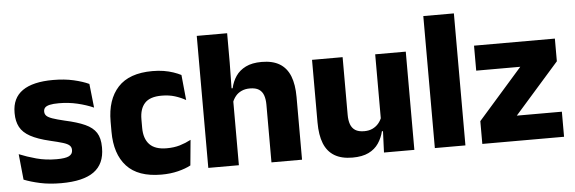

<svg xmlns="http://www.w3.org/2000/svg" viewBox="-46 -801 2868 957"><g transform="rotate(-5 1388.0 -323.0)"><path d="M226 12Q167.5 12 120.5 1.8Q73.5 -8.5 40 -22L27 -150.5Q65.5 -134.5 112.2 -121.8Q159 -109 213.5 -109Q257 -109 275.2 -118.2Q293.5 -127.5 293.5 -147V-149Q293.5 -162.5 284.2 -171.2Q275 -180 252.2 -187Q229.5 -194 188.5 -203.5Q127 -218 91 -237.8Q55 -257.5 39.8 -286.2Q24.5 -315 24.5 -354.5V-358.5Q24.5 -431.5 76.5 -467.8Q128.5 -504 229.5 -504Q286.5 -504 332 -493.5Q377.5 -483 408.5 -468.5L421.5 -349Q385.5 -365 341.2 -375.5Q297 -386 248.5 -386Q219 -386 202.2 -382Q185.5 -378 178.8 -370.5Q172 -363 172 -352V-350.5Q172 -338.5 180 -330Q188 -321.5 209.2 -314Q230.5 -306.5 270.5 -297Q332.5 -283.5 370.5 -266.2Q408.5 -249 426 -221.8Q443.5 -194.5 443.5 -149.5V-145Q443.5 -65.5 390 -26.8Q336.5 12 226 12Z M727.5 13Q610.5 13 554 -48.5Q497.5 -110 497.5 -221.5V-272.5Q497.5 -382 554 -443.5Q610.5 -505 727 -505Q757 -505 783 -500.8Q809 -496.5 831 -489Q853 -481.5 869.5 -473L882 -346.5Q857.5 -360.5 828 -369.8Q798.5 -379 761.5 -379Q703.5 -379 677.5 -351Q651.5 -323 651.5 -270V-227.5Q651.5 -173.5 679 -144.5Q706.5 -115.5 765 -115.5Q801.5 -115.5 830.8 -124.2Q860 -133 886.5 -147L874.5 -20Q848.5 -6 810.5 3.5Q772.5 13 727.5 13Z M1431.5 0H1278.5V-289Q1278.5 -316 1271.5 -335.8Q1264.5 -355.5 1248.2 -366Q1232 -376.5 1203 -376.5Q1179.5 -376.5 1161.5 -368.2Q1143.5 -360 1131.8 -345.8Q1120 -331.5 1113.5 -313.5L1082.5 -385H1118Q1125.5 -418.5 1143.5 -445Q1161.5 -471.5 1193.2 -487.2Q1225 -503 1273 -503Q1328 -503 1363 -481.8Q1398 -460.5 1414.8 -418.5Q1431.5 -376.5 1431.5 -313.5ZM1115.5 0H962.5V-660.5H1114.5V-513.5L1112 -351.5L1115.5 -339.5Z M1524.5 -491.5H1677.5V-202.5Q1677.5 -175.5 1684.5 -155.8Q1691.5 -136 1708 -125.2Q1724.5 -114.5 1753 -114.5Q1777 -114.5 1794.8 -123Q1812.5 -131.5 1824.8 -146Q1837 -160.5 1843 -178L1866.5 -106.5H1840.5Q1832.5 -73.5 1814.2 -46.5Q1796 -19.5 1764.2 -4Q1732.5 11.5 1683 11.5Q1628.5 11.5 1593.2 -9.8Q1558 -31 1541.2 -73Q1524.5 -115 1524.5 -178ZM1840.5 -491.5H1993.5V0H1841.5L1846.5 -123L1840.5 -137Z M2249 0H2096V-660.5H2249Z M2517 -125.5H2742.5V0H2333.5V-114L2555.5 -366.5H2335V-491.5H2739.5V-378Z"/></g></svg>

Font: Anek Devanagari
Style: Bold
Weight: 700
Designer: Kailash Malviya (Devanagari) & Yesha Goshar (Latin)
Foundry: Ek Type
Version: Version 1.003